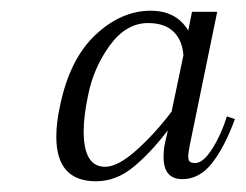

<svg xmlns="http://www.w3.org/2000/svg" viewBox="-20 -726 458 358"><path d="M85 -471Q85 -498 92 -529Q110 -616 158 -661Q206 -706 261 -706Q309 -706 331 -669L338 -704H385L334 -456Q331 -441 331 -434Q331 -427 334 -424.5Q337 -422 344 -422Q359 -422 376 -449Q393 -476 403 -509L418 -504Q399 -452 375.5 -422Q352 -392 320 -392Q285 -392 285 -433Q285 -448 288 -461L293 -483Q260 -440 228 -414Q196 -388 159 -388Q85 -388 85 -471ZM300 -518 322 -623Q320 -651 303.5 -667Q287 -683 256 -683Q215 -683 184.5 -641Q154 -599 144 -547Q136 -509 136 -481Q136 -415 176 -415Q200 -415 235 -446.5Q270 -478 300 -518Z"/></svg>

Font: Trirong Light
Style: Italic
Weight: 300
Italic angle: -12°
Designer: Katatrad Team
Foundry: CadsonDemak
Version: Version 1.001